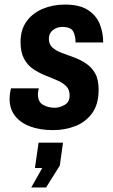

<svg xmlns="http://www.w3.org/2000/svg" viewBox="-20 -558 496 841"><path d="M212 12Q154 12 111 -4.5Q68 -21 45 -51.5Q22 -82 22 -124Q22 -141 25 -156Q28 -171 28 -171H150Q150 -171 148 -161.5Q146 -152 146 -146Q146 -111 169 -98.5Q192 -86 220 -86Q241 -86 263 -98.5Q285 -111 285 -140Q285 -166 269.5 -181Q254 -196 229.5 -206.5Q205 -217 177.5 -228Q150 -239 125.5 -255.5Q101 -272 85.5 -300.5Q70 -329 70 -374Q70 -428 96.5 -464.5Q123 -501 167.5 -519.5Q212 -538 264 -538Q329 -538 365.5 -514Q402 -490 417 -452.5Q432 -415 432 -372H311Q311 -401 300.5 -420.5Q290 -440 252 -440Q229 -440 211.5 -426Q194 -412 194 -388Q194 -364 209.5 -350Q225 -336 250 -326.5Q275 -317 303 -307Q331 -297 356 -280.5Q381 -264 396.5 -237Q412 -210 412 -165Q412 -101 383.5 -62Q355 -23 309.5 -5.5Q264 12 212 12ZM117 263 165 178H133L149 67H256L242 167L182 263Z"/></svg>

Font: Archivo Narrow
Style: Bold Italic
Weight: 700
Italic angle: -8°
Designer: Hector Gatti
Foundry: Omnibus-Type
Version: Version 3.002